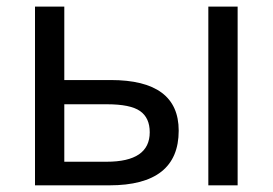

<svg xmlns="http://www.w3.org/2000/svg" viewBox="-20 -556 818 576"><path d="M692.9 0H605V-536.1H692.9ZM429.2 -159.2Q429.2 -202.6 400.1 -222.9Q371.1 -243.2 300.8 -243.2H172.9V-70.8H299.8Q429.2 -70.8 429.2 -159.2ZM516.1 -164.1Q516.1 0 308.1 0H85V-536.1H172.9V-315.9H312Q516.1 -315.9 516.1 -164.1Z"/></svg>

Font: NotoSans
Style: Regular
Weight: 400
Designer: Monotype Design team
Foundry: Monotype Imaging Inc.
Version: Version 1.04